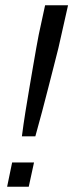

<svg xmlns="http://www.w3.org/2000/svg" viewBox="-20 -708 278 728"><path d="M63 -191Q69 -238 76.5 -284.5Q84 -331 91.5 -375Q99 -419 105.5 -457Q112 -495 117.5 -526Q123 -557 127 -577L151 -688H238L213 -577Q209 -557 201.5 -526Q194 -495 184 -457Q174 -419 163 -375Q152 -331 139.5 -284.5Q127 -238 114 -191ZM7 0 26 -92H109L89 0Z"/></svg>

Font: Saira Condensed
Style: Italic
Weight: 400
Width: 3
Italic angle: -12°
Designer: Hector Gatti with collaboration of the Omnibus-Type team
Foundry: Omnibus-Type
Version: Version 1.100